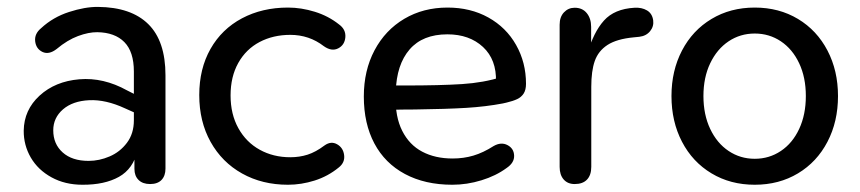

<svg xmlns="http://www.w3.org/2000/svg" viewBox="-20 -518 2454 548"><path d="M47.7 -145Q48.5 -204.3 93 -245.1Q137.6 -285.9 206.3 -291.7Q275.1 -297.5 342.7 -260L376 -243.2L373 -192.6L336.7 -208.8Q281.8 -234.2 234.7 -232Q187.5 -229.8 159.7 -205.8Q132 -181.7 132 -146.1Q132 -106.9 158.9 -82.9Q185.8 -58.8 232.8 -58.8Q263.3 -58.8 292.8 -71.5Q322.4 -84.1 342.2 -110.3Q362.1 -136.6 362.1 -174.7V-313.7Q362.1 -370.2 335 -397.8Q307.9 -425.3 257.9 -426.1Q233.1 -426.4 202.7 -415.1Q172.3 -403.8 141.6 -378.1Q119.5 -361.1 101.2 -369.8Q82.9 -378.6 80.4 -400.1Q77.9 -421.7 97.5 -437.7Q131.3 -469 177 -483.8Q222.6 -498.6 259.6 -498.3Q354.3 -497.5 403.3 -449.1Q452.3 -400.7 452.3 -303.1V-36.7Q452.3 -16.3 441.1 -4.5Q429.8 7.3 408.5 7.3Q387.2 7.3 375.5 -4.4Q363.7 -16 363.7 -36V-88.9H372.8Q360.3 -36 319.4 -13.2Q278.5 9.6 215.4 9.3Q165.5 9.3 127 -11.9Q88.5 -33 67.9 -68.3Q47.4 -103.6 47.7 -145Z M548.7 -246.6Q548.7 -321.8 580.8 -378.4Q612.9 -435 670.6 -465.7Q728.4 -496.4 802 -496.4Q839.9 -496.4 878.6 -484.4Q917.3 -472.4 947.5 -448.4Q967.4 -434.1 965.7 -411.9Q963.9 -389.6 945.3 -380Q926.7 -370.4 904.4 -386.1Q862.5 -418.5 808.6 -418.5Q759.7 -418.5 720.9 -398.1Q682.1 -377.6 660.1 -338.4Q638.1 -299.2 638.1 -245.6Q638.1 -192 660.4 -152Q682.7 -111.9 721.4 -90.6Q760.1 -69.2 808.6 -69.2Q834.9 -69.2 858 -76.6Q881.1 -84 906.3 -102.9Q924.8 -116.1 942.2 -106.2Q959.6 -96.3 962.2 -75.3Q964.9 -54.2 946.9 -40Q916 -14.7 878 -2.7Q839.9 9.3 802 9.3Q728.4 9.3 671 -22.8Q613.5 -54.9 581.1 -113Q548.7 -171.1 548.7 -246.6Z M1018.4 -242.5Q1018.4 -316.9 1049 -374.5Q1079.6 -432.1 1133.9 -464.3Q1188.1 -496.4 1257.3 -496.4Q1322.8 -496.4 1373.8 -468.1Q1424.8 -439.7 1453 -389.7Q1481.3 -339.7 1481.3 -278.8Q1481.3 -261.4 1474.6 -251Q1467.9 -240.7 1456.1 -235.1Q1444.2 -229.5 1425.1 -225L1414.8 -222.7Q1366.2 -213.5 1310.3 -210.1Q1254.3 -206.7 1164.1 -205.5Q1128.2 -205.5 1091.3 -204.5L1093 -274H1135.8Q1236.3 -274 1298.6 -278Q1360.9 -282 1411.9 -298.3L1395.6 -285Q1397.4 -347.7 1358.6 -383.9Q1319.7 -420 1256.9 -420Q1186.4 -420 1149.1 -376.9Q1111.8 -333.7 1109.6 -256.6L1109.2 -244.1Q1107.7 -184.6 1128 -144.6Q1148.2 -104.5 1185.1 -85.1Q1222 -65.6 1271.7 -65.6Q1303.3 -65.6 1331.2 -73.9Q1359.2 -82.2 1389.1 -101.3Q1410.5 -113.4 1428.6 -103.8Q1446.7 -94.2 1447.4 -73.9Q1448.2 -53.6 1426.1 -38.6Q1395.4 -16 1354.1 -3.4Q1312.8 9.3 1271.1 9.3Q1192.9 9.3 1135.7 -21.4Q1078.6 -52 1048.5 -108.6Q1018.4 -165.3 1018.4 -242.5Z M1577.3 -41.8V-447.4Q1577.3 -469.7 1589.7 -482.8Q1602.1 -495.9 1620.3 -495.9Q1642.2 -495.9 1654.7 -480.6Q1667.2 -465.3 1667.2 -441.2V-364.7H1656.6Q1673.7 -425.7 1703.7 -459.2Q1733.7 -492.7 1791 -495.9Q1811.8 -497.1 1826.6 -488.3Q1841.5 -479.5 1844.3 -460.1Q1846.6 -442.7 1835.5 -429Q1824.3 -415.3 1804.7 -413L1788.7 -411.4Q1740.3 -406.8 1713.9 -389.7Q1687.6 -372.5 1677.6 -344Q1667.6 -315.6 1667.6 -270.1V-41.8Q1667.6 -18.3 1655.5 -5.5Q1643.4 7.3 1620.3 7.3Q1600.2 7.3 1588.8 -5.8Q1577.3 -18.9 1577.3 -41.8Z M1896.5 -243.9Q1896.5 -316.3 1926.6 -373.9Q1956.7 -431.5 2010.8 -463.9Q2064.8 -496.4 2134.2 -496.4Q2203.5 -496.4 2257.6 -463.9Q2311.6 -431.5 2341.7 -373.9Q2371.8 -316.3 2371.8 -243.9Q2371.8 -170.9 2341.7 -113.3Q2311.6 -55.6 2257.6 -23.2Q2203.5 9.3 2134.2 9.3Q2064.8 9.3 2010.8 -23.2Q1956.7 -55.6 1926.6 -113.3Q1896.5 -170.9 1896.5 -243.9ZM2280 -243.9Q2280 -296.9 2261 -337.3Q2242 -377.8 2208.7 -400.1Q2175.5 -422.3 2134.2 -422.3Q2092.8 -422.3 2059.6 -400.1Q2026.3 -377.8 2007 -337.3Q1987.7 -296.9 1987.7 -243.9Q1987.7 -190.9 2007 -150.1Q2026.3 -109.3 2059.6 -87.1Q2092.8 -64.8 2134.2 -64.8Q2175.5 -64.8 2208.7 -87.1Q2242 -109.3 2261 -150.1Q2280 -190.9 2280 -243.9Z"/></svg>

Font: SN Pro Thin
Style: Regular
Weight: 200
Designer: Tobias Whetton
Foundry: Supernotes
Version: Version 1.003;Glyphs 3.3 (3324)